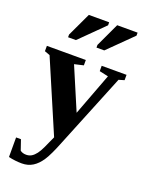

<svg xmlns="http://www.w3.org/2000/svg" viewBox="-168 -788 836 1088"><g transform="rotate(20 250.0 -244.5)"><path d="M225.6 14.2 42 -415 9.8 -426.8V-459H244.6V-426.8L189.9 -414.1L297.9 -160.2L394 -415L340.3 -426.8V-459H490.2V-426.8L457 -417L275.9 28.8Q244.6 108.4 221.2 144.3Q197.8 180.2 169.2 198Q140.6 215.8 104 215.8Q64.5 215.8 23.4 206.5V88.4H52.7L73.7 149.9Q87.9 161.1 109.9 161.1Q128.4 161.1 142.6 152.3Q156.7 143.6 169.2 127Q181.6 110.4 192.9 86.2Q204.1 62 225.6 14.2ZM106 -545.9V-562L173.3 -705.1H295.9V-687L153.3 -545.9ZM277.3 -545.9V-562L344.2 -705.1H467.3V-687L324.2 -545.9Z"/></g></svg>

Font: Liberation Serif
Style: Bold
Weight: 700
Designer: Steve Matteson
Foundry: Ascender Corporation
Version: Version 2.1.5